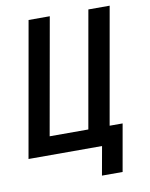

<svg xmlns="http://www.w3.org/2000/svg" viewBox="-95 -794 789 1012"><g transform="rotate(-10 300.0 -287.5)"><path d="M395 -3.5H1.5L129 -725H242.5L132 -102H339L449 -725H563L453 -102H522.5L478 150H367.5Z"/></g></svg>

Font: JuliaMono SemiBoldItalic
Style: Regular
Weight: 600
Italic angle: -9°
Monospace: yes
Designer: cormullion
Foundry: corm
Version: Version 0.049; ttfautohint (v1.8.4)